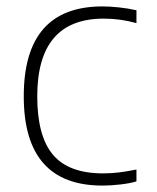

<svg xmlns="http://www.w3.org/2000/svg" viewBox="-20 -569 490 598"><path d="M299 9Q54 9 54 -269Q54 -549 299 -549Q322 -549 350.5 -546Q379 -543 405 -537V-497Q355 -511 303 -511Q96 -511 96 -269Q96 -145 145 -87Q194 -29 301 -29Q327 -29 351 -32Q375 -35 405 -41V-4Q385 2 355.5 5.5Q326 9 299 9Z"/></svg>

Font: Encode Sans Normal
Style: Thin
Weight: 100
Designer: Pablo Impallari, Andres Torresi
Foundry: Pablo Impallari, Andres Torresi
Version: Version 1.000; ttfautohint (v1.00) -l 8 -r 50 -G 200 -x 14 -